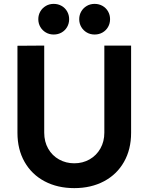

<svg xmlns="http://www.w3.org/2000/svg" viewBox="-20 -955 766 990"><path d="M70 -270V-719L208 -720V-271Q208 -224.5 228.5 -188.5Q249 -152.5 284.5 -132.8Q320 -113 363 -113Q406.5 -113 442 -133.2Q477.5 -153.5 497.8 -189.5Q518 -225.5 518 -271V-720H656V-270Q656 -184.5 619.2 -120Q582.5 -55.5 516 -20.2Q449.5 15 363 15Q276.5 15 210 -20.2Q143.5 -55.5 106.8 -120Q70 -184.5 70 -270ZM388.5 -856Q388.5 -878 399 -896Q409.5 -914 427.5 -924.5Q445.5 -935 468 -935Q490.5 -935 508.8 -924.5Q527 -914 537.2 -896Q547.5 -878 547.5 -856Q547.5 -834 537.2 -816Q527 -798 508.8 -787.5Q490.5 -777 468 -777Q445.5 -777 427.5 -787.5Q409.5 -798 399 -816Q388.5 -834 388.5 -856ZM177.5 -856Q177.5 -878 188 -896Q198.5 -914 216.5 -924.5Q234.5 -935 257 -935Q279.5 -935 297.8 -924.5Q316 -914 326.2 -896Q336.5 -878 336.5 -856Q336.5 -834 326.2 -816Q316 -798 297.8 -787.5Q279.5 -777 257 -777Q234.5 -777 216.5 -787.5Q198.5 -798 188 -816Q177.5 -834 177.5 -856Z"/></svg>

Font: Hauora ExtraBold
Style: Regular
Weight: 800
Designer: Wayne Shih
Foundry: WCYS
Version: Version 1.001